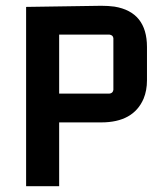

<svg xmlns="http://www.w3.org/2000/svg" viewBox="-20 -644 549 664"><path d="M184.6 0V-220.7H330.1Q441.4 -220.7 476.6 -302.7Q488.3 -331.1 488.3 -366.2V-481.4Q488.3 -602.5 376 -621.1Q354.5 -624 330.1 -624L70.3 -620.1V0ZM358.4 -524.4Q371.1 -522.5 372.1 -511.7V-333Q370.1 -321.3 358.4 -320.3H184.6V-524.4Z"/></svg>

Font: Gemunu Libre
Style: Bold
Weight: 700
Designer: Pushpananda Ekanayake, Sol Matas, Kosala Senevirathne
Foundry: Mooniak
Version: Version 1.001